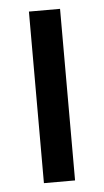

<svg xmlns="http://www.w3.org/2000/svg" viewBox="-45 -571 326 602"><g transform="rotate(-5 118.0 -270.0)"><path d="M167 0H69V-540H167Z"/></g></svg>

Font: Noto Sans Ethiopic Condensed Medium
Style: Regular
Weight: 500
Width: 3
Designer: Monotype Design Team
Foundry: Monotype Imaging Inc.
Version: Version 2.102; ttfautohint (v1.8.4.7-5d5b)